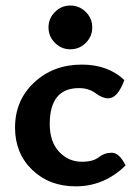

<svg xmlns="http://www.w3.org/2000/svg" viewBox="-20 -659 486 686"><path d="M250.5 6.8Q156.2 6.8 95 -52.2Q33.7 -111.3 33.7 -203.1Q33.7 -300.3 102.1 -364.3Q170.4 -428.2 272.5 -428.2Q365.7 -428.2 424.3 -373Q400.4 -307.6 366.2 -307.6Q346.2 -307.6 321.5 -325.9Q296.9 -344.2 262.2 -344.2Q157.7 -344.2 157.7 -215.8Q157.7 -152.3 191.2 -116.7Q224.6 -81.1 272.5 -81.1Q312.5 -81.1 332.8 -97.2Q353 -113.3 379.4 -113.3Q406.2 -113.3 428.7 -67.9Q352.5 6.8 250.5 6.8ZM231.4 -482.9Q199.2 -482.9 176.3 -505.9Q153.3 -528.8 153.3 -561Q153.3 -593.3 176.3 -616.2Q199.2 -639.2 231.4 -639.2Q263.7 -639.2 286.6 -616.2Q309.6 -593.3 309.6 -561Q309.6 -528.8 286.6 -505.9Q263.7 -482.9 231.4 -482.9Z"/></svg>

Font: Bainsley
Style: Bold
Weight: 700
Designer: Paul James MIller
Foundry: High-Logic / Made with FontCreator
Version: Version 1.411;March 28, 2021;FontCreator 13.0.0.2683 64-bit